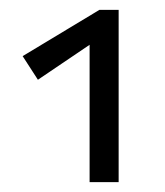

<svg xmlns="http://www.w3.org/2000/svg" viewBox="-20 -776 335 390"><path d="M221 -756V-406H162V-685L57 -614L26 -662L182 -756Z"/></svg>

Font: Ysabeau SC Medium
Style: Regular
Weight: 500
Designer: Christian Thalmann (Catharsis Fonts)
Version: Version 0.003